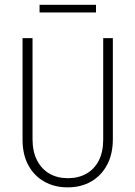

<svg xmlns="http://www.w3.org/2000/svg" viewBox="-20 -787 575 815"><path d="M266.7 8.3Q211.1 8.3 167.7 -16.3Q124.3 -41 100 -86.1Q75.7 -131.2 75.7 -193.8V-625H118.1V-196.5Q118.1 -143.8 137.2 -106.6Q156.2 -69.4 189.9 -50Q223.6 -30.6 268.1 -30.6Q312.5 -30.6 346.5 -49.7Q380.6 -68.8 399.3 -105.6Q418.1 -142.4 418.1 -193.8V-625H459V-196.5Q459 -133.3 434.7 -87.5Q410.4 -41.7 367.4 -16.7Q324.3 8.3 266.7 8.3ZM147.9 -734V-766.7H387.5V-734Z"/></svg>

Font: Afacad Flux ExtraLight
Style: Regular
Weight: 250
Designer: Kristian Moeller
Foundry: Dicotype
Version: Version 1.100